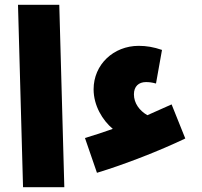

<svg xmlns="http://www.w3.org/2000/svg" viewBox="-20 -780 840 800"><path d="M76 0H248L227 -760H55ZM384 -60C500 -95 648 -153 752 -203L695 -345C660 -329 626 -314 594 -300C561 -319 538 -350 538 -387C538 -420 558 -438 588 -438C600 -438 612 -437 630 -432L655 -572C620 -584 590 -589 558 -589C453 -589 370 -511 370 -408C370 -340 407 -279 450 -243C410 -229 372 -216 334 -205Z"/></svg>

Font: Noto Sans Arabic ExtCond Blk
Style: Regular
Weight: 900
Width: 2
Designer: Monotype Design Team, Nadine Chahine, Nizar Qandah and Khaled Hosny
Foundry: Monotype Imaging Inc.
Version: Version 2.012